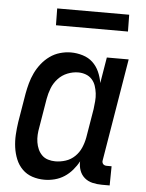

<svg xmlns="http://www.w3.org/2000/svg" viewBox="-52 -747 604 797"><g transform="rotate(5 250.0 -348.5)"><path d="M163 8Q136 8 112 0Q88 -8 70.5 -25.5Q53 -43 43.5 -66.5Q34 -90 30.5 -115.5Q27 -141 28.5 -167.5Q30 -194 34 -221L54 -341Q58 -363 64 -385Q70 -407 80 -428Q90 -449 105 -468Q120 -487 139.5 -501Q159 -515 182 -521.5Q205 -528 227 -528Q252 -528 276.5 -520.5Q301 -513 318 -497Q335 -481 345 -459Q355 -437 359 -412L377 -520H468L397 -93Q396 -89 397 -85Q398 -81 400.5 -78Q403 -75 407 -73.5Q411 -72 416 -72H436L435 8H402Q382 8 363 3.5Q344 -1 330 -13Q316 -25 309.5 -43Q303 -61 304 -81Q294 -62 279 -44.5Q264 -27 245.5 -15Q227 -3 205.5 2.5Q184 8 163 8ZM201 -72Q223 -72 244.5 -79Q266 -86 282.5 -102Q299 -118 308 -139Q317 -160 321 -182L341 -302Q343 -318 344.5 -335Q346 -352 344 -368Q342 -384 337 -399Q332 -414 321.5 -425.5Q311 -437 296 -442.5Q281 -448 265 -448Q242 -448 219.5 -439Q197 -430 180.5 -412Q164 -394 155.5 -372Q147 -350 143 -327L123 -207Q120 -192 119 -176Q118 -160 120.5 -144.5Q123 -129 129 -115.5Q135 -102 145.5 -91.5Q156 -81 171 -76.5Q186 -72 201 -72ZM155 -635 154 -705H454L455 -635Z"/></g></svg>

Font: Iosevka Term Curly Medium
Style: Italic
Weight: 500
Italic angle: -9°
Designer: Belleve Invis
Foundry: Belleve Invis
Version: Version 32.3.0